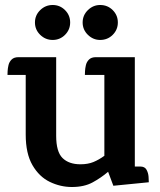

<svg xmlns="http://www.w3.org/2000/svg" viewBox="-20 -734 641 769"><path d="M520 -67H542Q560 -67 567 -54Q574 -41 575 -26Q576 -11 576 -4L434 10L413 -46Q385 -22 351 -3.5Q317 15 268 15Q222 15 179.5 -5.5Q137 -26 110 -72.5Q83 -119 83 -195V-434H10Q10 -438 10.5 -449Q11 -460 14 -473Q17 -486 26.5 -495.5Q36 -505 54 -505H205V-190Q205 -126 230.5 -101Q256 -76 302 -76Q332 -76 354 -85Q376 -94 398 -110V-434H320Q320 -438 320.5 -449Q321 -460 324 -473Q327 -486 336.5 -495.5Q346 -505 364 -505H520ZM191 -574Q162 -574 141 -594.5Q120 -615 120 -644Q120 -673 141 -693.5Q162 -714 191 -714Q220 -714 240.5 -693.5Q261 -673 261 -644Q261 -615 240.5 -594.5Q220 -574 191 -574ZM381 -574Q353 -574 332 -594.5Q311 -615 311 -644Q311 -673 332 -693.5Q353 -714 381 -714Q411 -714 431.5 -693.5Q452 -673 452 -644Q452 -615 431.5 -594.5Q411 -574 381 -574Z"/></svg>

Font: Karma Variable Light
Style: Regular
Weight: 300
Designer: Joana Correia
Foundry: Indian Type Foundry
Version: Version 3.000